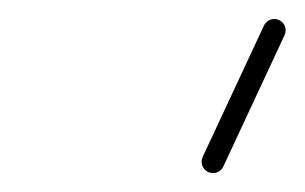

<svg xmlns="http://www.w3.org/2000/svg" viewBox="-20 -573 322 203"><path d="M259.1 -546C259.1 -546 259.1 -546 259.1 -546C237.5 -499.7 215.9 -453.4 194.3 -407.1C191.5 -401.1 194.1 -393.9 200.1 -391.1C206.1 -388.3 213.3 -390.9 216.1 -396.9C216.1 -396.9 216.1 -396.9 216.1 -396.9C237.7 -443.2 259.3 -489.6 280.9 -535.9C283.7 -541.9 281.1 -549 275.1 -551.8C269.1 -554.6 261.9 -552 259.1 -546Z"/></svg>

Font: FRB American Cursive Guidelines Arrows Light
Style: Italic
Weight: 300
Italic angle: -25°
Version: Version 2.0;Modular Font Editor K font №1